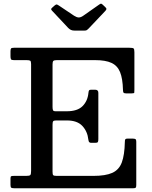

<svg xmlns="http://www.w3.org/2000/svg" viewBox="-20 -1005 809 1025"><path d="M121.5 -684H54.5Q41.5 -684 38.8 -688.5Q36 -693 36 -705V-730.5Q36 -743 39.2 -746.5Q42.5 -750 54.5 -750H671.5Q688.5 -750 693 -746.5Q697.5 -743 697.5 -726V-526.5Q697.5 -514 696.8 -510.2Q696 -506.5 683 -506.5H652.5Q641.5 -506.5 639 -511.2Q636.5 -516 636.5 -525.5Q635 -585.5 621 -620Q607 -654.5 575.2 -669.2Q543.5 -684 488 -684H283.5Q269.5 -684 265 -680Q260.5 -676 260.5 -661.5V-434Q260.5 -422 263 -416.5Q265.5 -411 277.5 -411H336.5Q393.5 -411 420.8 -438.5Q448 -466 452 -508.5Q453 -519 455.5 -522.5Q458 -526 466 -526H488Q505 -526 505 -509.5V-262.5Q505 -250.5 502.2 -246.5Q499.5 -242.5 488 -242.5H466.5Q460.5 -242.5 456.8 -245.8Q453 -249 451.5 -260.5Q447 -303 419.8 -332.5Q392.5 -362 337 -362H280Q267 -362 263.8 -357.5Q260.5 -353 260.5 -339V-88Q260.5 -73.5 264.2 -69.8Q268 -66 283 -66H478Q543.5 -66 579.5 -82.2Q615.5 -98.5 630.2 -137.8Q645 -177 646.5 -247Q646.5 -258 649 -261.5Q651.5 -265 660 -265H688.5Q699 -265 703.2 -262.2Q707.5 -259.5 707.5 -248.5V-17.5Q707.5 -6 704.5 -3Q701.5 0 690.5 0H56.5Q44.5 0 40.2 -2.8Q36 -5.5 36 -18V-52Q36 -62.5 39.8 -64.2Q43.5 -66 54 -66H119.5Q137.5 -66 141.8 -70.5Q146 -75 146 -93V-663Q146 -678 141.2 -681Q136.5 -684 121.5 -684ZM344 -856 260 -945.5Q254 -951.5 253.2 -955.2Q252.5 -959 259 -964.5L272 -976Q279.5 -982 283 -981.2Q286.5 -980.5 295 -975L375.5 -921Q389.5 -912 400.2 -911.8Q411 -911.5 424.5 -921L510 -981Q517.5 -986.5 521.2 -985Q525 -983.5 531.5 -977L540.5 -968.5Q547.5 -962 548.2 -958.2Q549 -954.5 543 -947.5L453.5 -853Q448 -847.5 444 -844.5Q440 -841.5 428.5 -841.5H381Q366.5 -841.5 358.8 -845.2Q351 -849 344 -856Z"/></svg>

Font: Besley* Medium
Style: Regular
Weight: 500
Designer: Owen Earl
Foundry: indestructible type*
Version: Version 3.000; ttfautohint (v1.8.3)